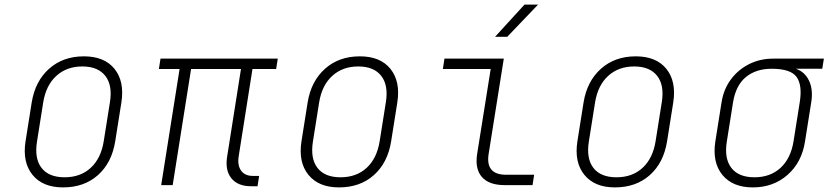

<svg xmlns="http://www.w3.org/2000/svg" viewBox="-20 -805 3640 835"><path d="M254 10Q166 10 121.5 -44.5Q77 -99 91 -190L118 -360Q133 -452 193.5 -506Q254 -560 345 -560Q434 -560 478 -505.5Q522 -451 508 -360L481 -190Q466 -97 406 -43.5Q346 10 254 10ZM261 -34Q330 -34 374.5 -75Q419 -116 431 -190L458 -360Q470 -434 438 -475Q406 -516 338 -516Q270 -516 225 -475Q180 -434 168 -360L141 -190Q129 -116 160.5 -75Q192 -34 261 -34Z M1072 5Q1014 5 986 -30Q958 -65 968 -125L1028 -505H811L731 0H681L761 -505H671L678 -550H1188L1181 -505H1078L1018 -125Q1012 -86 1028.5 -63Q1045 -40 1079 -40H1107L1100 5Z M1454 10Q1366 10 1321.5 -44.5Q1277 -99 1291 -190L1318 -360Q1333 -452 1393.5 -506Q1454 -560 1545 -560Q1634 -560 1678 -505.5Q1722 -451 1708 -360L1681 -190Q1666 -97 1606 -43.5Q1546 10 1454 10ZM1461 -34Q1530 -34 1574.5 -75Q1619 -116 1631 -190L1658 -360Q1670 -434 1638 -475Q1606 -516 1538 -516Q1470 -516 1425 -475Q1380 -434 1368 -360L1341 -190Q1329 -116 1360.5 -75Q1392 -34 1461 -34Z M2174 0Q2107 0 2076 -35Q2045 -70 2055 -135L2114 -505H1906L1913 -550H2171L2105 -135Q2091 -45 2181 -45H2303L2296 0ZM2133 -645 2261 -785H2320L2186 -645Z M2654 10Q2566 10 2521.5 -44.5Q2477 -99 2491 -190L2518 -360Q2533 -452 2593.5 -506Q2654 -560 2745 -560Q2834 -560 2878 -505.5Q2922 -451 2908 -360L2881 -190Q2866 -97 2806 -43.5Q2746 10 2654 10ZM2661 -34Q2730 -34 2774.5 -75Q2819 -116 2831 -190L2858 -360Q2870 -434 2838 -475Q2806 -516 2738 -516Q2670 -516 2625 -475Q2580 -434 2568 -360L2541 -190Q2529 -116 2560.5 -75Q2592 -34 2661 -34Z M3254 10Q3166 10 3121.5 -44.5Q3077 -99 3091 -190L3118 -360Q3127 -417 3158.5 -459.5Q3190 -502 3237.5 -526Q3285 -550 3343 -550H3563L3556 -506H3441Q3480 -493 3498.5 -454Q3517 -415 3508 -360L3481 -190Q3467 -99 3405 -44.5Q3343 10 3254 10ZM3261 -34Q3330 -34 3374.5 -75Q3419 -116 3431 -190L3458 -360Q3470 -434 3444.5 -470Q3419 -506 3336 -506Q3268 -506 3224 -470Q3180 -434 3168 -360L3141 -190Q3129 -116 3160.5 -75Q3192 -34 3261 -34Z"/></svg>

Font: JetBrains Mono Thin
Style: Italic
Weight: 100
Italic angle: -9°
Monospace: yes
Designer: Philipp Nurullin, Konstantin Bulenkov
Foundry: JetBrains
Version: Version 2.305; ttfautohint (v1.8.4.7-5d5b)